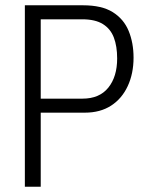

<svg xmlns="http://www.w3.org/2000/svg" viewBox="-20 -706 548 726"><path d="M74 0V-686H294Q365 -686 406.5 -660Q448 -634 466.5 -589Q485 -544 485 -488Q485 -428 463 -380.5Q441 -333 400 -306.5Q359 -280 301 -280H134V0ZM134 -333H292Q356 -333 389.5 -374.5Q423 -416 423 -485Q423 -531 410.5 -564Q398 -597 369 -615Q340 -633 291 -633H134Z"/></svg>

Font: Archivo Condensed ExtraLight
Style: Regular
Weight: 250
Width: 3
Designer: Hector Gatti
Foundry: Omnibus-Type
Version: Version 2.001